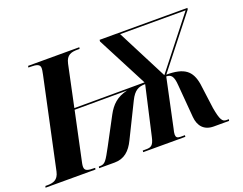

<svg xmlns="http://www.w3.org/2000/svg" viewBox="-133 -926 1439 1138"><g transform="rotate(-20 586.5 -357.0)"><path d="M-22 0H293L295 -10C246 -10 229 -15 229 -41C229 -52 232 -66 237 -88L298 -375L629 -376C563 -361 527 -326 498 -272L409 -105C366 -26 358 -10 325 -10H318L316 0H414C475 0 513 -35 541 -93L647 -308C674 -363 702 -375 743 -375L673 -67C662 -16 646 -10 617 -10H595L594 0H860L861 -10H832C812 -10 805 -18 805 -34C805 -44 807 -53 811 -69L876 -375C905 -375 921 -362 925 -301L942 -95C947 -38 978 0 1039 0H1136L1138 -10H1123C1098 -10 1086 -25 1072 -105L1051 -264C1036 -350 994 -385 880 -385L1131 -704L1133 -714H579L578 -704L743 -386L300 -385L355 -645C366 -697 397 -704 436 -704H449L451 -714H128L126 -704H138C177 -704 199 -699 199 -674C199 -668 198 -656 193 -634L72 -68C61 -17 29 -10 -7 -10H-19ZM868 -386 705 -704H1118Z"/></g></svg>

Font: Noto Serif Display Condensed ExtraBold
Style: Italic
Weight: 800
Width: 3
Italic angle: -12°
Designer: Monotype Design Team
Foundry: Monotype Imaging Inc.
Version: Version 2.009